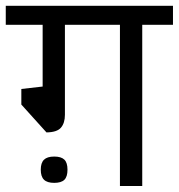

<svg xmlns="http://www.w3.org/2000/svg" viewBox="-27 -636 611 656"><path d="M564 -551.3H459V-0.5H382.8V-551.3H194.8V-243.7Q194.8 -215.8 181.4 -200Q168 -184.1 131.8 -183.6L45.9 -278.8V-332L118.7 -340.3V-551.3H-7.3V-616.2H564ZM203.6 -56.2Q203.6 -32.2 192.9 -21.7Q182.1 -11.2 158.2 -11.2Q134.3 -11.2 123.3 -22Q112.3 -32.7 112.3 -56.2Q112.3 -79.6 123.3 -90.3Q134.3 -101.1 158.2 -101.1Q182.1 -101.1 192.9 -90.6Q203.6 -80.1 203.6 -56.2Z"/></svg>

Font: Varta
Style: Regular
Weight: 400
Designer: Joana Correia, Viktoriya Grabowska, Eben Sorkin
Foundry: Sorkin Type
Version: Version 1.003; ttfautohint (v1.3) -l 8 -r 24 -G 200 -x 12 -H